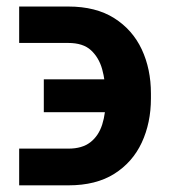

<svg xmlns="http://www.w3.org/2000/svg" viewBox="-20 -555 514 582"><path d="M38.1 -104.5H187.5Q229 -104.5 253.9 -123.8Q278.8 -143.1 289.8 -177.5Q300.8 -211.9 300.3 -256.8L299.8 -271.5Q299.3 -310.5 289.6 -345.5Q279.8 -380.4 255.9 -402.6Q231.9 -424.8 187 -424.8H38.1V-535.2H187Q270.5 -535.2 326.2 -500Q381.8 -464.8 409.7 -405.3Q437.5 -345.7 437.5 -271.5V-256.8Q437.5 -182.6 409.7 -122.8Q381.8 -63 326.4 -28.1Q271 6.8 187.5 6.8H38.1ZM112.8 -214.8V-314.5H356.4V-214.8Z"/></svg>

Font: Inter Cardless
Style: Bold
Weight: 700
Designer: Rasmus Andersson
Foundry: rsms
Version: Version 4.001;git-9221beed3